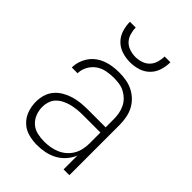

<svg xmlns="http://www.w3.org/2000/svg" viewBox="-220 -836 939 939"><g transform="rotate(45 250.0 -366.0)"><path d="M214 8Q184 8 154.5 0Q125 -8 103 -29Q81 -50 71 -79Q61 -108 61 -138Q61 -163 68 -186.5Q75 -210 90.5 -228.5Q106 -247 127.5 -259.5Q149 -272 172 -279Q195 -286 219.5 -288.5Q244 -291 268 -291H391V-348Q391 -367 387.5 -386Q384 -405 375.5 -422.5Q367 -440 353.5 -453.5Q340 -467 323 -476Q306 -485 287 -488Q268 -491 248 -491Q223 -491 198 -486Q173 -481 152.5 -466.5Q132 -452 119.5 -429Q107 -406 107 -381H67Q67 -403 74 -424Q81 -445 93.5 -463Q106 -481 124 -494Q142 -507 162.5 -514.5Q183 -522 204.5 -525Q226 -528 248 -528Q273 -528 297 -524Q321 -520 343 -509Q365 -498 382.5 -481Q400 -464 411 -442.5Q422 -421 426.5 -396.5Q431 -372 431 -348V0H391V-96Q381 -71 362.5 -50Q344 -29 320 -16Q296 -3 269 2.5Q242 8 214 8ZM227 -29Q248 -29 269 -32.5Q290 -36 309.5 -44.5Q329 -53 345 -67Q361 -81 371.5 -99Q382 -117 386.5 -138Q391 -159 391 -180V-255H268Q249 -255 230 -253Q211 -251 193 -246.5Q175 -242 157.5 -233.5Q140 -225 126.5 -211.5Q113 -198 107 -179.5Q101 -161 101 -142Q101 -118 110 -95Q119 -72 137 -56Q155 -40 179 -34.5Q203 -29 227 -29ZM250 -600Q222 -600 194.5 -608.5Q167 -617 147 -637Q127 -657 118.5 -684.5Q110 -712 110 -740H150Q150 -720 156 -699.5Q162 -679 176 -664.5Q190 -650 210 -643.5Q230 -637 250 -637Q270 -637 290 -643.5Q310 -650 324 -664.5Q338 -679 344 -699.5Q350 -720 350 -740H390Q390 -712 381.5 -684.5Q373 -657 353 -637Q333 -617 305.5 -608.5Q278 -600 250 -600Z"/></g></svg>

Font: Zed Sans Extralight
Style: Regular
Weight: 200
Designer: Belleve Invis
Foundry: Belleve Invis
Version: Version 1.0.0; ttfautohint (v1.8.4)